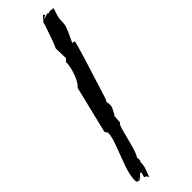

<svg xmlns="http://www.w3.org/2000/svg" viewBox="-306 -793 897 897"><g transform="rotate(-45 142.5 -344.0)"><path d="M34.2 80.6 40 59.6Q40 55.2 37.4 55.2Q34.7 55.2 22 67.4Q9.3 79.6 6.8 81.1Q7.3 79.6 10 73Q12.7 66.4 12.7 63.5L7.3 75.7L3.9 77.1Q-7.8 77.1 -7.8 63.5Q-7.8 28.8 9.5 -19.5Q26.9 -67.9 44.2 -112.5Q61.5 -157.2 61.5 -183.1L52.2 -198.2L108.9 -431.6Q127.9 -447.8 142.1 -487.3Q156.2 -526.9 156.2 -556.6L168.9 -568.4L167 -634.8Q178.7 -657.2 209.5 -750L210.9 -759.3L235.8 -788.1L243.7 -779.3L226.6 -772.5Q228 -771.5 232.7 -771.5Q237.3 -771.5 255.9 -778.3L261.7 -773.4L270.5 -778.3L293 -774.4Q290.5 -765.6 286.1 -752.9Q281.7 -740.2 280.3 -734.9Q276.4 -720.7 276.4 -703.6Q276.4 -686.5 273.7 -677Q271 -667.5 266.1 -655.8Q261.2 -644 257.1 -635Q252.9 -626 247.1 -614Q241.2 -602.1 239.7 -598.6L253.9 -595.2Q249.5 -567.4 162.1 -293.9L164.1 -301.8L157.7 -289.1Q160.6 -278.3 160.6 -267.3Q160.6 -256.3 151.1 -239.3Q141.6 -222.2 139.2 -214.8L139.6 -218.3L138.2 -224.1Q137.2 -221.7 136.5 -199.2Q135.7 -176.8 132.8 -174.8Q126.5 -174.8 117.9 -142.3Q109.4 -109.9 97.9 -66.2Q86.4 -22.5 74.2 -3.9Q76.2 -1 76.2 7.3Q76.2 15.6 71.3 22.5V29.3Q71.3 46.4 62.3 68.8Q53.2 91.3 50.8 100.1L44.4 86.9Q34.2 86.9 34.2 80.6Z"/></g></svg>

Font: Butcherman
Style: Regular
Weight: 400
Version: Version 001.003